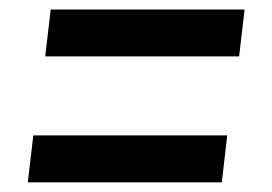

<svg xmlns="http://www.w3.org/2000/svg" viewBox="-20 -525 559 394"><path d="M84 -505.4H481.9L470.7 -409.2H72.8ZM48.3 -247.1H446.3L435.1 -150.9H37.1Z"/></svg>

Font: Merriweather UltraBold
Style: Italic
Weight: 900
Italic angle: -7°
Designer: Eben Sorkin ( eben@eyebytes.com )
Foundry: Eben Sorkin ( eben@eyebytes.com )
Version: Version 1.52; ttfautohint (v1.4.1)